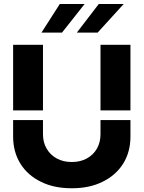

<svg xmlns="http://www.w3.org/2000/svg" viewBox="-20 -958 737 986"><path d="M348.6 8.8Q256.8 8.8 190.4 -24.4Q122.1 -57.6 85 -117.2Q47.4 -177.7 47.4 -256.3V-341.3H200.7V-269Q200.7 -226.6 219.2 -195.3Q237.8 -162.6 271 -144.5Q304.2 -126 348.6 -126Q393.1 -126 426.3 -144.5Q459.5 -162.6 478 -195.3Q496.1 -227.1 496.1 -269V-341.3H649.9V-256.3Q649.9 -177.7 612.3 -117.2Q574.2 -57.1 506.3 -24.4Q439.9 8.8 348.6 8.8ZM47.4 -391.1V-728H200.7V-391.1ZM192.9 -790.5 287.1 -937.5H414.6L298.3 -790.5ZM374.5 -790.5 487.3 -937.5H615.2L481.4 -790.5ZM496.1 -391.1V-728H649.9V-391.1Z"/></svg>

Font: Inter Tight Stencil
Style: Bold
Weight: 700
Designer: Rasmus Andersson
Foundry: rsms
Version: Version 3.004;Glyphs 3.1.2 (3151)